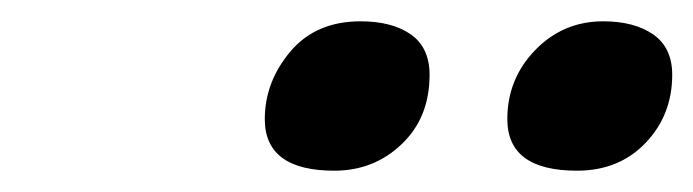

<svg xmlns="http://www.w3.org/2000/svg" viewBox="-20 -735 657 182"><path d="M296.9 -573.2Q231 -573.2 231 -622.1Q231 -657.2 255.1 -686Q279.3 -714.8 321.8 -714.8Q351.6 -714.8 369.4 -702.4Q387.2 -689.9 387.2 -664.1Q387.2 -623.5 360.8 -598.4Q334.5 -573.2 296.9 -573.2ZM526.9 -573.2Q460.9 -573.2 460.9 -622.1Q460.9 -660.2 487.3 -687.5Q513.7 -714.8 551.8 -714.8Q581.1 -714.8 599.1 -702.4Q617.2 -689.9 617.2 -664.1Q617.2 -626 592 -599.6Q566.9 -573.2 526.9 -573.2Z"/></svg>

Font: IntelOne Mono Bold
Style: Italic
Weight: 700
Italic angle: -16°
Designer: Fred Shallcrass
Foundry: Frere-Jones Type LLC
Version: Version 1.200;hotconv 1.1.0;makeotfexe 2.6.0;FJTRelease1.2